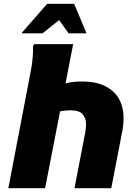

<svg xmlns="http://www.w3.org/2000/svg" viewBox="-20 -993 724 1013"><path d="M218 0H24L138 -595Q143 -618 147 -644Q151 -670 153 -697Q155 -724 154 -749L161 -760H366ZM276 -539Q308 -550 340.5 -556.5Q373 -563 412 -563Q488 -563 537 -537.5Q586 -512 609 -469Q632 -426 632 -374Q632 -356 630.5 -337Q629 -318 624 -295L567 0H373L430 -295Q432 -308 433 -319Q434 -330 434 -338Q434 -370 416 -390.5Q398 -411 351 -411Q333 -411 308.5 -407.5Q284 -404 262 -396ZM96 -817V-821L229 -973H371L435 -821V-817H342L292 -887L204 -817Z"/></svg>

Font: Kufam ExtraBold
Style: Italic
Weight: 800
Italic angle: -11°
Designer: Artur Schmal
Foundry: Original Type
Version: Version 1.301; ttfautohint (v1.8.3)